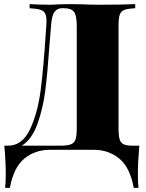

<svg xmlns="http://www.w3.org/2000/svg" viewBox="-20 -728 708 933"><path d="M650 118Q650 160 653 185H630Q612 86 560 43Q508 0 436 0H222Q150 0 98 43Q46 86 28 185H5Q8 160 8 118Q8 57 1 -20H19Q88 -20 125.5 -99Q163 -178 177.5 -289Q192 -400 203 -577L205 -602Q206 -610 206 -624Q206 -650 199 -663Q192 -676 175 -681Q158 -686 124 -688V-708Q166 -705 227 -705Q242 -705 272 -707L315 -708L382 -707Q428 -705 458 -705Q577 -705 637 -708V-688Q601 -686 584.5 -680Q568 -674 562 -657Q556 -640 556 -602V-106Q556 -68 561.5 -50.5Q567 -33 581.5 -26.5Q596 -20 627 -20H657Q650 57 650 118ZM353 -602Q353 -654 339 -671Q325 -688 292 -688H279Q258 -688 244.5 -669.5Q231 -651 228 -602L220 -504Q211 -374 200 -287.5Q189 -201 162 -126Q135 -51 86 -20H272Q307 -20 324 -26.5Q341 -33 347 -50.5Q353 -68 353 -106Z"/></svg>

Font: Playfair Display SC Black
Style: Regular
Weight: 900
Designer: Claus Eggers Sørensen
Foundry: Claus Eggers Sørensen
Version: Version 1.200; ttfautohint (v1.6)